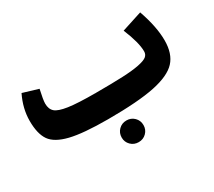

<svg xmlns="http://www.w3.org/2000/svg" viewBox="-123 -658 1241 1114"><g transform="rotate(-30 498.0 -101.0)"><path d="M907 -425Q949 -305 949 -214Q949 -125 904 -76Q859 -27 749 -4Q639 19 436 19Q271 19 185.5 -2Q100 -23 68.5 -68Q37 -113 37 -200Q37 -282 77 -364L180 -333Q165 -266 165 -242Q165 -205 186.5 -186Q208 -167 268.5 -158Q329 -149 449 -149V-147L450 -149Q562 -149 630.5 -152Q699 -155 741 -163.5Q783 -172 798.5 -184.5Q814 -197 814 -218Q814 -277 771 -381ZM597 151Q597 181 576 202Q555 223 524 223Q493 223 472 202Q451 181 451 151Q451 120 472 99Q493 78 524 78Q555 78 576 99Q597 120 597 151Z"/></g></svg>

Font: FiraGO ExtraBold
Style: Regular
Weight: 800
Designer: bBox Type
Foundry: bBox Type GmbH
Version: Version 1.001;PS 001.001;hotconv 1.0.88;makeotf.lib2.5.64775